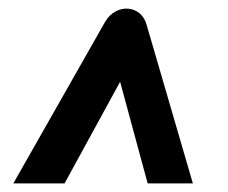

<svg xmlns="http://www.w3.org/2000/svg" viewBox="-20 -546 530 446"><path d="M323 -120H428L321 -487C309 -535 250 -540 224 -495L11 -120H130L259 -356Z"/></svg>

Font: United Sans ExtraBold
Style: Italic
Weight: 800
Italic angle: -8°
Designer: Pablo Impallari, Rodrigo Fuenzalida (Modified by Dan O. Williams)
Version: Version 1.000;PS 001.000;hotconv 1.0.88;makeotf.lib2.5.64775